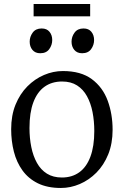

<svg xmlns="http://www.w3.org/2000/svg" viewBox="-20 -923 615 954"><path d="M35.5 -281Q35.5 -349.5 57.2 -403Q79 -456.5 116 -493.8Q153 -531 198.8 -550.5Q244.5 -570 292.5 -570Q382 -570 436.2 -529.8Q490.5 -489.5 515 -423Q539.5 -356.5 539.5 -278Q539.5 -210 517.8 -156.2Q496 -102.5 459 -65.2Q422 -28 376.2 -8.5Q330.5 11 282.5 11Q215.5 11 168.2 -12.2Q121 -35.5 91.8 -76Q62.5 -116.5 49 -169.2Q35.5 -222 35.5 -281ZM287.5 -41Q338 -41 374 -67Q410 -93 429.2 -144.5Q448.5 -196 448.5 -272Q448.5 -321.5 439.8 -366Q431 -410.5 412.2 -444.8Q393.5 -479 363 -498.5Q332.5 -518 288.5 -518Q237.5 -518 201.2 -492Q165 -466 145.8 -414.8Q126.5 -363.5 126.5 -287Q126.5 -237 135.5 -192.5Q144.5 -148 163.5 -113.8Q182.5 -79.5 213.2 -60.2Q244 -41 287.5 -41ZM179.5 -658.5Q155 -658.5 141.2 -675Q127.5 -691.5 127.5 -716Q127.5 -740.5 142.5 -761Q157.5 -781.5 186.5 -781.5H187.5Q212.5 -781.5 226 -765Q239.5 -748.5 239.5 -724Q239.5 -699.5 224.8 -679Q210 -658.5 180.5 -658.5ZM387.5 -658.5Q363 -658.5 349.2 -675Q335.5 -691.5 335.5 -716Q335.5 -740.5 350.5 -761Q365.5 -781.5 394.5 -781.5H395.5Q420.5 -781.5 434 -765Q447.5 -748.5 447.5 -724Q447.5 -699.5 432.8 -679Q418 -658.5 388.5 -658.5ZM428 -903V-842H147V-903Z"/></svg>

Font: Merriweather Light
Style: Regular
Weight: 300
Designer: Eben Sorkin
Foundry: Eben Sorkin
Version: Version 2.100